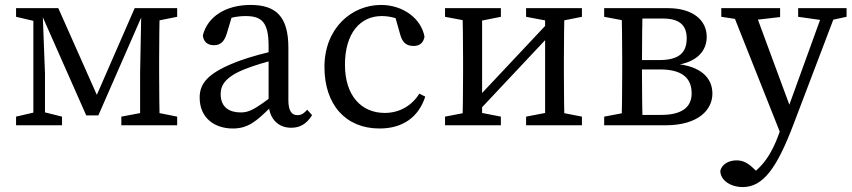

<svg xmlns="http://www.w3.org/2000/svg" viewBox="-20 -507 3446 777"><path d="M329 -40H378L568 -474H525L357 -89H387L216 -474H137L329 -40ZM547 0H627C625 -45 624 -146 624 -210V-264C624 -328 625 -429 627 -474H552L547 -210V0ZM45 0H231V-35L151 -55H131L45 -35V0ZM471 0H697V-35L597 -55H577L471 -35V0ZM115 0H162V-210L152 -474H115V0ZM45 -439 131 -419H151V-474H45V-439ZM577 -419H597L697 -439V-474H577V-419Z M922 13C983 13 1017 -15 1077 -75H1106L1092 -125C1010 -64 989 -52 954 -52C908 -52 873 -73 873 -126C873 -155 883 -193 973 -228C1003 -240 1062 -259 1107 -268V-304C1057 -295 994 -277 952 -262C818 -213 788 -168 788 -112C788 -29 849 13 922 13ZM1158 10C1192 10 1219 -3 1243 -41L1223 -63C1212 -50 1201 -41 1184 -41C1161 -41 1147 -57 1147 -102V-314C1147 -440 1097 -487 994 -487C894 -487 820 -440 801 -364C803 -339 819 -324 846 -324C873 -324 888 -340 897 -369L923 -455L883 -424C920 -439 950 -442 973 -442C1039 -442 1067 -418 1067 -320V-92C1067 -30 1103 10 1158 10Z M1516 13C1610 13 1674 -33 1701 -116L1677 -128C1646 -78 1595 -50 1537 -50C1443 -50 1376 -119 1376 -245C1376 -373 1438 -442 1525 -442C1553 -442 1587 -435 1621 -417L1575 -454L1600 -366C1607 -341 1620 -321 1653 -321C1678 -321 1693 -333 1698 -358C1685 -432 1611 -487 1522 -487C1403 -487 1293 -393 1293 -236C1293 -83 1379 13 1516 13Z M1781 0H2007V-35L1905 -55H1885L1781 -35V0ZM1781 -439 1887 -419H1907L2007 -439V-474H1781V-439ZM1851 0H1931V-474H1851C1853 -429 1854 -328 1854 -264V-210C1854 -146 1853 -45 1851 0ZM1860 -55H1914L2256 -419H2202L1860 -55ZM2109 0H2335V-35L2233 -55H2213L2109 -35V0ZM2109 -439 2215 -419H2235L2335 -439V-474H2109V-439ZM2186 0H2265C2263 -45 2262 -146 2262 -210V-264C2262 -328 2263 -429 2265 -474H2186V0Z M2425 0H2538V-55H2531L2425 -35V0ZM2425 -439 2531 -419H2538V-474H2425V-439ZM2495 0H2581C2579 -45 2578 -146 2578 -210V-251C2578 -328 2579 -429 2581 -474H2495C2497 -429 2498 -328 2498 -264V-210C2498 -146 2497 -45 2495 0ZM2538 0H2673C2809 0 2863 -65 2863 -128C2863 -190 2819 -240 2710 -249V-243C2803 -254 2840 -303 2840 -358C2840 -426 2783 -474 2683 -474H2538V-432H2662C2726 -432 2759 -408 2759 -352C2759 -292 2726 -264 2648 -264H2538V-226H2650C2740 -226 2779 -192 2779 -129C2779 -73 2739 -42 2656 -42H2538V0Z M2986 250C3068 250 3124 174 3192 -6L3370 -474H3316L3162 -49L3131 38C3106 108 3066 177 2999 210L3026 232L3065 210L3034 179C3007 152 2987 142 2961 142C2931 142 2902 156 2895 184C2895 223 2937 250 2986 250ZM3146 52 3187 -48 3180 -68 3030 -474H2937L3146 52ZM2899 -439 2997 -424H3017L3137 -438V-474H2899V-439ZM3210 -439 3316 -424H3336L3406 -439V-474H3210V-439Z"/></svg>

Font: Source Serif Variable
Style: Regular
Weight: 389
Designer: Frank Grießhammer
Foundry: Adobe Systems Incorporated
Version: Version 3.001;hotconv 1.0.111;makeotfexe 2.5.65597